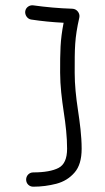

<svg xmlns="http://www.w3.org/2000/svg" viewBox="-20 -703 399 728"><path d="M75.7 -660.2C73.7 -646 84 -630.9 98.1 -628.9C136.7 -623 179.7 -618.7 221.2 -616.7C208 -548.8 208 -508.3 208 -427.2C208 -377.9 214.4 -327.1 221.7 -278.3C229 -231 234.4 -184.1 234.4 -139.2C234.4 -101.6 223.6 -77.6 202.1 -66.4C180.7 -55.2 148.4 -49.3 106 -49.3C90.8 -49.3 79.1 -37.1 79.1 -22C79.1 -6.8 90.8 4.9 106 4.9C136.2 4.9 165.5 1 193.8 -6.3C221.7 -13.7 244.6 -27.8 262.7 -48.8C280.8 -69.3 289.6 -99.6 289.6 -139.2C289.6 -188 282.7 -238.3 275.4 -287.1C268.1 -335.4 263.2 -381.8 263.2 -427.2C263.2 -520.5 262.7 -556.6 280.8 -636.7C284.2 -651.9 272 -669.4 254.4 -669.9C203.6 -671.4 151.9 -676.3 106.9 -682.6C92.8 -685.1 77.6 -675.3 75.7 -660.2Z"/></svg>

Font: Mikhak Light
Style: Regular
Weight: 300
Designer: Amin Abedi
Version: Version 3.2